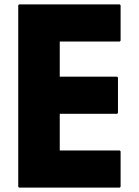

<svg xmlns="http://www.w3.org/2000/svg" viewBox="-20 -847 633 874"><path d="M525 -827H67L63 -823V3L67 7H525L529 3V-158L525 -162H252V-329H513L517 -333V-494L513 -498H252V-658H525L529 -662V-823Z"/></svg>

Font: Hussar Woodtype
Style: Bd
Weight: 900
Foundry: Cannot Into Space Fonts
Version: Version 1.07